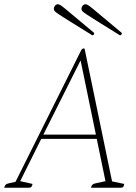

<svg xmlns="http://www.w3.org/2000/svg" viewBox="-51 -883 640 903"><path d="M-31 0Q-28 -17 -13 -20L22 -28L330 -645Q335 -655 342 -655Q347 -655 347 -653L476 -30L533 -18Q532 -8 528.5 -4Q525 0 515 0H377Q380 -17 395 -20L445 -31L404 -230H143L44 -31L102 -18Q100 -8 96.5 -4Q93 0 83 0ZM153 -250H400L328 -599ZM513 -717Q522 -717 522 -728Q463 -777 430.5 -804.5Q398 -832 382.5 -844.5Q367 -857 361 -860Q355 -863 351 -863Q343 -863 337.5 -856Q332 -849 332 -841Q332 -836 336 -831Q340 -826 356.5 -815Q373 -804 410 -781Q447 -758 513 -717ZM383 -717Q392 -717 392 -728Q333 -777 300.5 -804.5Q268 -832 252.5 -844.5Q237 -857 231 -860Q225 -863 221 -863Q213 -863 207.5 -856Q202 -849 202 -841Q202 -836 206 -831Q210 -826 226.5 -815Q243 -804 280 -781Q317 -758 383 -717Z"/></svg>

Font: Petrona Thin
Style: Italic
Weight: 100
Italic angle: -9°
Designer: Ringo R. Seeber
Foundry: Ringo R. Seeber
Version: Version 2.001; ttfautohint (v1.8.3)